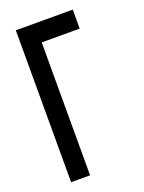

<svg xmlns="http://www.w3.org/2000/svg" viewBox="-130 -729 592 792"><g transform="rotate(-20 166.5 -333.5)"><path d="M125 0H41.7V-666.7H291.7V-583.3H125Z"/></g></svg>

Font: Yulong
Style: Regular
Weight: 400
Designer: GGBotNet
Foundry: f0n7.com
Version: 1.00